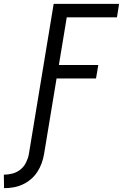

<svg xmlns="http://www.w3.org/2000/svg" viewBox="-118 -755 639 998"><path d="M-97 223 -98 153Q-76 153 -53 147Q-30 141 -11.5 126Q7 111 17.5 89.5Q28 68 32 46L161 -735H501L490 -665H229L188 -417H393L381 -347H176L111 46Q107 70 98.5 93.5Q90 117 76 138.5Q62 160 42 177Q22 194 -1.5 204.5Q-25 215 -49 219Q-73 223 -97 223Z"/></svg>

Font: Iosevka Term Oblique
Style: Regular
Weight: 400
Italic angle: -9°
Monospace: yes
Designer: Belleve Invis
Foundry: Belleve Invis
Version: Version 31.4.0